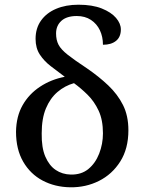

<svg xmlns="http://www.w3.org/2000/svg" viewBox="-20 -785 614 815"><path d="M278 10Q213 9 161 -18.5Q109 -46 78.5 -98.5Q48 -151 48 -226Q49 -291 76 -338.5Q103 -386 150 -417Q197 -448 255 -459Q223 -483 195 -504.5Q167 -526 149 -553.5Q131 -581 131 -620Q131 -665 154 -697.5Q177 -730 218 -747.5Q259 -765 313 -765Q372 -765 412 -749Q452 -733 472.5 -709Q493 -685 493 -660Q493 -628 472.5 -611.5Q452 -595 417 -595Q417 -629 404 -656.5Q391 -684 366 -700.5Q341 -717 306 -717Q263 -717 240.5 -696.5Q218 -676 218 -643Q218 -615 228.5 -595Q239 -575 267.5 -552.5Q296 -530 349 -495Q400 -460 439.5 -422.5Q479 -385 502 -339.5Q525 -294 525 -232Q525 -154 490.5 -99.5Q456 -45 400 -17Q344 11 278 10ZM280 -44Q325 -43 355 -67.5Q385 -92 401 -133Q417 -174 417 -219Q417 -276 398.5 -315.5Q380 -355 351.5 -383Q323 -411 294 -432Q255 -421 224 -394.5Q193 -368 175 -325Q157 -282 157 -219Q156 -158 172.5 -120Q189 -82 216.5 -63.5Q244 -45 280 -44Z"/></svg>

Font: ET Text
Style: Regular
Weight: 470
Designer: Monotype Design Team
Foundry: Monotype Imaging Inc.
Version: Version 2.009